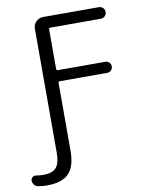

<svg xmlns="http://www.w3.org/2000/svg" viewBox="-185 -826 859 1103"><g transform="rotate(-10 244.0 -274.5)"><path d="M85.9 26.4V-695.3Q85.9 -718.8 103 -735.8Q120.1 -752.9 143.6 -752.9H468.8Q483.4 -752.9 493.2 -743.2Q502.9 -733.4 502.9 -719.2Q502.9 -705.1 493.2 -695.3Q483.4 -685.5 468.8 -685.5H173.8Q166 -685.5 166 -677.7V-445.3Q166 -437.5 173.8 -437.5H451.2Q464.8 -437.5 474.1 -428.2Q483.4 -418.9 483.4 -405.3Q483.4 -391.6 474.1 -382.3Q464.8 -373 451.2 -373H173.8Q166 -373 166 -365.2V30.3Q166 122.1 126.5 163.1Q86.9 204.1 -2 204.1Q-28.3 204.1 -52.7 199.2Q-66.4 197.3 -75.2 186Q-84 174.8 -84 160.2Q-84 149.4 -74.7 142.1Q-65.4 134.8 -53.7 136.7Q-33.2 140.6 -11.7 140.6Q41 140.6 63.5 115.2Q85.9 89.8 85.9 26.4Z"/></g></svg>

Font: Gen Jyuu Gothic Normal
Style: Regular
Weight: 300
Designer: [Source Han Sans]
Ryoko NISHIZUKA  (kana & ideographs); Paul D. Hunt (Latin, Greek & Cyrillic); Wenlong ZHANG  (bopomofo
Version: Version 1.002.20150607